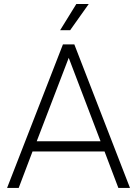

<svg xmlns="http://www.w3.org/2000/svg" viewBox="-20 -917 669 937"><path d="M413.1 -897.5Q390.6 -865.2 322.3 -769.5Q309.6 -769.5 273.4 -769.5Q293 -801.8 352.5 -897.5Q368.2 -897.5 413.1 -897.5ZM557.6 0Q541 -44.9 490.2 -177.7Q402.3 -177.7 138.7 -177.7Q122.1 -133.8 71.3 0Q56.6 0 14.6 0Q83 -174.8 287.1 -700.2Q300.8 -700.2 342.8 -700.2Q411.1 -525.4 614.3 0Q599.6 0 557.6 0ZM159.2 -227.5Q237.3 -227.5 470.7 -227.5Q431.6 -330.1 315.4 -634.8Q276.4 -533.2 159.2 -227.5Z"/></svg>

Font: LeFont
Style: ExtraLight
Weight: 200
Designer: Leryon MEDIA
Version: Version 1.0